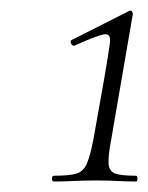

<svg xmlns="http://www.w3.org/2000/svg" viewBox="-20 -749 282 366"><path d="M83 -403Q79 -403 79 -408.5Q79 -414 83 -414Q112 -414 125.5 -418Q139 -422 145.5 -437Q152 -452 158 -483L179 -601Q187 -648 189.5 -667Q192 -686 178 -683.5Q164 -681 122 -662Q118 -661 115.5 -666Q113 -671 117 -673L226 -728Q230 -730 232 -726.5Q234 -723 233 -721L192 -483Q186 -452 187 -437Q188 -422 200 -418Q212 -414 239 -414Q242 -414 242 -408.5Q242 -403 239 -403Q223 -403 204.5 -404Q186 -405 164 -405Q142 -405 120.5 -404Q99 -403 83 -403Z"/></svg>

Font: Cormorant Garamond Light
Style: Italic
Weight: 300
Italic angle: -10°
Designer: Christian Thalmann (Catharsis Fonts)
Foundry: Catharsis Fonts
Version: Version 4.001